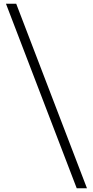

<svg xmlns="http://www.w3.org/2000/svg" viewBox="-20 -811 498 1031"><path d="M392 200 12 -791H67L447 200Z"/></svg>

Font: Nyght Serif Bold
Style: Regular
Weight: 700
Designer: Maksym Kobuzan
Version: Version 0.410